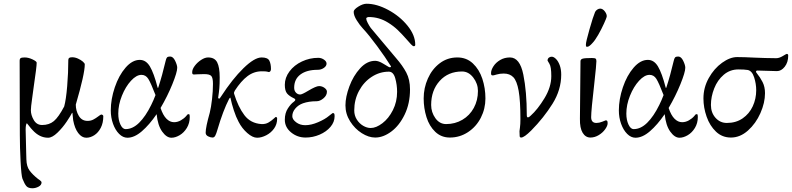

<svg xmlns="http://www.w3.org/2000/svg" viewBox="-20 -721 4232 1026"><path d="M85 0ZM100 234Q94 218 90 142Q86 66 86 0L85 -396Q85 -407 90.5 -410.5Q96 -414 112 -414Q132 -414 154 -403.5Q176 -393 176 -386Q176 -364 160 -256Q158 -239 151.5 -193.5Q145 -148 145 -132Q145 -106 160.5 -79.5Q176 -53 205 -53Q243 -53 268 -74Q293 -95 323 -152Q333 -188 339 -260.5Q345 -333 345 -400Q345 -408 349.5 -411.5Q354 -415 366 -415Q381 -415 396.5 -408Q412 -401 422.5 -392Q433 -383 433 -377Q433 -326 385 -162Q385 -129 401 -102Q417 -75 448 -75Q465 -75 478.5 -82Q492 -89 505 -99Q518 -109 521 -109Q525 -109 528.5 -106.5Q532 -104 532 -100Q532 -64 518.5 -38Q505 -12 484 1.5Q463 15 441 15Q417 15 398 -10Q379 -35 371 -79Q369 -92 367 -118H365Q359 -105 337 -72Q315 -39 287 -12Q259 15 237 15Q191 15 154 -26Q145 -35 135 -48.5Q125 -62 124 -62Q121 -62 119 -52.5Q117 -43 117 -28Q117 -33 120 96L121 131Q122 169 138.5 191Q155 213 183 235Q185 236 191 240.5Q197 245 199.5 248Q202 251 202 254Q202 268 186 276.5Q170 285 153 285Q131 285 121 273.5Q111 262 100 234Z M572 -131Q572 -191 593.5 -254.5Q615 -318 651 -359.5Q687 -401 727 -401Q760 -401 781 -366Q802 -331 822 -254Q823 -251 824 -251Q825 -251 826 -254Q847 -318 865 -395Q868 -409 872.5 -414Q877 -419 889 -419Q905 -419 916 -396Q927 -373 927 -359Q927 -335 901 -271Q875 -207 838 -144Q851 -105 869.5 -86.5Q888 -68 910 -68Q929 -68 946.5 -78Q964 -88 975 -101Q977 -103 980 -107Q983 -111 986 -111Q992 -111 993 -108Q994 -105 994 -96Q994 -63 978.5 -37.5Q963 -12 940 1.5Q917 15 896 15Q870 15 846.5 -18Q823 -51 817 -111Q778 -54 738 -19.5Q698 15 661 15Q637 15 616.5 -5.5Q596 -26 584 -59.5Q572 -93 572 -131ZM788 -160Q801 -186 811 -213Q786 -278 772.5 -299.5Q759 -321 736 -321Q709 -321 680 -289.5Q651 -258 631.5 -209.5Q612 -161 612 -114Q612 -80 623.5 -55.5Q635 -31 651 -31Q689 -31 723.5 -65Q758 -99 788 -160Z M1255 -70Q1241 -96 1229.5 -131.5Q1218 -167 1212 -196Q1212 -199 1210 -199Q1208 -199 1204 -192Q1172 -130 1142 -28Q1136 -7 1130.5 3.5Q1125 14 1116 14Q1105 14 1092 7.5Q1079 1 1079 -12Q1079 -41 1101 -119Q1108 -147 1113 -190.5Q1118 -234 1118 -273Q1118 -305 1109 -315Q1100 -325 1071 -325Q1050 -325 1035.5 -324Q1021 -323 1017 -323Q1011 -323 1009 -325.5Q1007 -328 1007 -335Q1007 -351 1021 -369.5Q1035 -388 1055 -401Q1075 -414 1092 -414Q1127 -414 1140.5 -388Q1154 -362 1154 -307Q1154 -272 1152 -249Q1150 -226 1146 -201Q1145 -198 1147 -196Q1149 -194 1151 -194Q1153 -194 1155 -196.5Q1157 -199 1161 -205Q1222 -299 1281 -356.5Q1340 -414 1378 -414Q1411 -414 1419.5 -396.5Q1428 -379 1428 -352Q1428 -346 1425 -341Q1422 -336 1416 -336Q1413 -336 1408.5 -338Q1404 -340 1379 -340Q1337 -340 1302.5 -314Q1268 -288 1235 -237Q1232 -232 1231 -228Q1230 -224 1231 -220Q1253 -149 1286 -105.5Q1319 -62 1377 -58Q1399 -57 1415 -66.5Q1431 -76 1441.5 -86Q1452 -96 1453 -96Q1461 -96 1461 -87Q1461 -57 1444.5 -34Q1428 -11 1402.5 2Q1377 15 1354 15Q1330 15 1301.5 -10Q1273 -35 1255 -70Z M1502 -81Q1502 -117 1518.5 -142Q1535 -167 1550 -177Q1558 -183 1558 -188Q1558 -192 1552 -195Q1526 -207 1514 -221.5Q1502 -236 1502 -268Q1502 -306 1527 -339.5Q1552 -373 1593.5 -392.5Q1635 -412 1681 -412Q1697 -412 1711 -402.5Q1725 -393 1725 -381Q1725 -368 1710.5 -358Q1696 -348 1678 -348Q1619 -348 1585.5 -323Q1552 -298 1552 -252Q1552 -236 1561.5 -226Q1571 -216 1584 -216Q1594 -216 1627 -236Q1669 -261 1685 -261Q1701 -261 1714 -251.5Q1727 -242 1727 -231Q1727 -211 1708.5 -195.5Q1690 -180 1672 -180Q1630 -180 1599 -169Q1574 -160 1558 -141Q1542 -122 1542 -100Q1542 -83 1562.5 -67.5Q1583 -52 1611 -52Q1643 -52 1680 -68Q1717 -84 1737 -101Q1744 -106 1750.5 -111.5Q1757 -117 1758 -117Q1764 -117 1766 -113.5Q1768 -110 1768 -100Q1768 -69 1746 -43Q1724 -17 1688 -1.5Q1652 14 1613 14Q1569 14 1535.5 -13.5Q1502 -41 1502 -81Z M1826 -158Q1826 -203 1847 -259.5Q1868 -316 1904.5 -356Q1941 -396 1985 -396Q2003 -396 2027.5 -381Q2052 -366 2056 -364Q2062 -360 2066.5 -362Q2071 -364 2069 -367Q2040 -414 1995 -475Q1950 -536 1918 -570Q1903 -586 1886.5 -612Q1870 -638 1870 -658Q1870 -670 1894.5 -685.5Q1919 -701 1939 -701Q1993 -701 2054.5 -668Q2116 -635 2157.5 -584Q2199 -533 2199 -482Q2199 -474 2191 -474Q2186 -474 2176.5 -484Q2167 -494 2156 -507Q2127 -540 2105 -561Q2083 -582 2054 -600Q2006 -630 1951 -630Q1947 -630 1942 -628Q1937 -626 1937 -622Q1937 -614 1945 -598.5Q1953 -583 1961 -572L2002 -523L2097 -410Q2131 -371 2151 -333.5Q2171 -296 2171 -243Q2171 -168 2142.5 -109Q2114 -50 2071 -18Q2028 14 1985 14Q1950 14 1913 -9.5Q1876 -33 1851 -72.5Q1826 -112 1826 -158ZM2102 -230Q2102 -268 2092 -303Q2082 -338 2058 -338Q2009 -338 1966.5 -310.5Q1924 -283 1898.5 -235.5Q1873 -188 1873 -131Q1873 -104 1886.5 -82.5Q1900 -61 1920.5 -49Q1941 -37 1961 -37Q1990 -37 2023.5 -62.5Q2057 -88 2079.5 -132.5Q2102 -177 2102 -230Z M2244 -195Q2244 -251 2266.5 -301.5Q2289 -352 2330 -383Q2371 -414 2424 -414Q2473 -414 2507 -382Q2541 -350 2557.5 -300Q2574 -250 2574 -195Q2574 -140 2549.5 -92Q2525 -44 2481 -15Q2437 14 2384 14Q2338 14 2306 -16.5Q2274 -47 2259 -95Q2244 -143 2244 -195ZM2534 -235Q2534 -274 2509 -306.5Q2484 -339 2449 -339Q2375 -339 2329.5 -288.5Q2284 -238 2284 -160Q2284 -121 2306.5 -89.5Q2329 -58 2364 -58Q2412 -58 2451 -81Q2490 -104 2512 -144.5Q2534 -185 2534 -235Z M2756 -20Q2756 -22 2758.5 -39.5Q2761 -57 2761 -84Q2761 -183 2751.5 -236Q2742 -289 2723 -308.5Q2704 -328 2672 -328Q2651 -328 2634.5 -323Q2618 -318 2614 -318Q2608 -318 2606 -320.5Q2604 -323 2604 -330Q2604 -347 2617 -367Q2630 -387 2653 -400.5Q2676 -414 2705 -414Q2758 -414 2776.5 -322.5Q2795 -231 2795 -107Q2795 -94 2800 -94Q2804 -94 2807 -95.5Q2810 -97 2816 -103Q2853 -136 2889.5 -196Q2926 -256 2926 -314Q2926 -364 2916 -380Q2906 -396 2906 -397Q2906 -407 2912.5 -412.5Q2919 -418 2928 -418Q2939 -418 2951 -406Q2963 -394 2971 -372.5Q2979 -351 2979 -322Q2979 -241 2932.5 -166.5Q2886 -92 2819 -24Q2781 14 2765 14Q2758 14 2757 7Q2756 0 2756 -20Z M3078 0ZM3079 -86 3082 -394Q3082 -404 3093.5 -407.5Q3105 -411 3143 -411Q3159 -411 3163 -407.5Q3167 -404 3167 -394Q3167 -376 3156 -277Q3139 -130 3139 -95Q3139 -64 3167 -64Q3182 -64 3198 -70.5Q3214 -77 3217 -78Q3223 -78 3225 -74.5Q3227 -71 3227 -62Q3227 -49 3214 -30.5Q3201 -12 3179.5 1Q3158 14 3135 14Q3109 14 3093.5 -11.5Q3078 -37 3079 -86ZM3111 -484Q3111 -497 3130 -564Q3149 -631 3160 -657Q3164 -665 3172 -670Q3180 -675 3187 -675Q3201 -675 3212.5 -659.5Q3224 -644 3222 -631Q3221 -625 3207.5 -595Q3194 -565 3176.5 -534.5Q3159 -504 3145 -490Q3139 -483 3131.5 -477Q3124 -471 3118 -471Q3113 -471 3112 -473Q3111 -475 3111 -478.5Q3111 -482 3111 -484Z M3287 -131Q3287 -191 3308.5 -254.5Q3330 -318 3366 -359.5Q3402 -401 3442 -401Q3475 -401 3496 -366Q3517 -331 3537 -254Q3538 -251 3539 -251Q3540 -251 3541 -254Q3562 -318 3580 -395Q3583 -409 3587.5 -414Q3592 -419 3604 -419Q3620 -419 3631 -396Q3642 -373 3642 -359Q3642 -335 3616 -271Q3590 -207 3553 -144Q3566 -105 3584.5 -86.5Q3603 -68 3625 -68Q3644 -68 3661.5 -78Q3679 -88 3690 -101Q3692 -103 3695 -107Q3698 -111 3701 -111Q3707 -111 3708 -108Q3709 -105 3709 -96Q3709 -63 3693.5 -37.5Q3678 -12 3655 1.5Q3632 15 3611 15Q3585 15 3561.5 -18Q3538 -51 3532 -111Q3493 -54 3453 -19.5Q3413 15 3376 15Q3352 15 3331.5 -5.5Q3311 -26 3299 -59.5Q3287 -93 3287 -131ZM3503 -160Q3516 -186 3526 -213Q3501 -278 3487.5 -299.5Q3474 -321 3451 -321Q3424 -321 3395 -289.5Q3366 -258 3346.5 -209.5Q3327 -161 3327 -114Q3327 -80 3338.5 -55.5Q3350 -31 3366 -31Q3404 -31 3438.5 -65Q3473 -99 3503 -160Z M3739 -195Q3739 -253 3767.5 -304Q3796 -355 3838.5 -385.5Q3881 -416 3919 -416Q3956 -416 4013 -413Q4039 -412 4069 -411Q4099 -410 4128 -410Q4144 -410 4163 -421.5Q4182 -433 4184 -433Q4192 -433 4192 -424Q4192 -388 4173.5 -364.5Q4155 -341 4132 -341L4028 -344Q4020 -344 4020 -338Q4020 -334 4024 -330Q4042 -308 4055 -282.5Q4068 -257 4068 -223Q4068 -172 4043.5 -116.5Q4019 -61 3977 -23.5Q3935 14 3886 14Q3839 14 3806 -17.5Q3773 -49 3756 -97.5Q3739 -146 3739 -195ZM4021 -239Q4021 -273 4010 -307.5Q3999 -342 3976 -347Q3958 -350 3926 -350Q3881 -350 3847.5 -321.5Q3814 -293 3796.5 -248.5Q3779 -204 3779 -160Q3779 -119 3803.5 -91.5Q3828 -64 3864 -64Q3913 -64 3948.5 -88.5Q3984 -113 4002.5 -153Q4021 -193 4021 -239Z"/></svg>

Font: EB Garamond
Style: Regular
Weight: 400
Designer: Georg Duffner and Octavio Pardo
Foundry: Georg Duffner
Version: Version 1.000; ttfautohint (v1.6)